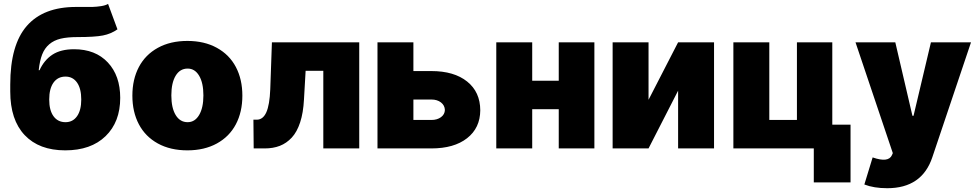

<svg xmlns="http://www.w3.org/2000/svg" viewBox="-20 -763 5017 987"><path d="M535.5 -742.9 583.8 -612.2Q550.8 -588.8 508.9 -580.6Q467 -572.4 377.8 -572.4Q326 -572.4 291.5 -564.1Q257.1 -555.8 233.3 -535.5Q209.5 -515.3 196.9 -483.3Q184.3 -451.3 179 -402H183.2Q207 -454.2 249.6 -482.1Q292.3 -509.9 360.8 -509.9Q470.5 -509.9 534.3 -441.9Q598 -373.9 598 -259.9Q598 -136 522.7 -63Q447.4 9.9 315.3 9.9Q181.1 9.9 106.9 -68.4Q32.7 -146.7 32.7 -292.6V-328.1Q32.7 -532.3 117.9 -629.8Q203.1 -727.3 370.7 -727.3H397.7Q438.2 -726.9 457.4 -727.5Q476.6 -728 499.6 -731.5Q522.7 -735.1 535.5 -742.9ZM316.8 -134.9Q354.4 -134.9 376.1 -165.7Q397.7 -196.4 397.7 -251.4Q397.7 -307.5 376.1 -338.4Q354.4 -369.3 316.8 -369.3Q277.3 -369.3 255.1 -338.4Q233 -307.5 233 -251.4Q233 -196 255.1 -165.5Q277.3 -134.9 316.8 -134.9Z M1094.8 -25.4Q1030.5 9.9 943.2 9.9Q855.8 9.9 791.5 -25.4Q727.3 -60.7 693.9 -124.1Q660.5 -187.5 660.5 -271.3Q660.5 -355.1 693.9 -418.5Q727.3 -481.9 791.5 -517.2Q855.8 -552.6 943.2 -552.6Q1030.5 -552.6 1094.8 -517.2Q1159.1 -481.9 1192.5 -418.5Q1225.9 -355.1 1225.9 -271.3Q1225.9 -187.5 1192.5 -124.1Q1159.1 -60.7 1094.8 -25.4ZM944.6 -134.9Q981.9 -134.9 1003.7 -171.9Q1025.6 -208.8 1025.6 -272.7Q1025.6 -336.6 1003.7 -373.6Q981.9 -410.5 944.6 -410.5Q905.2 -410.5 883 -373.8Q860.8 -337 860.8 -272.7Q860.8 -208.5 883 -171.7Q905.2 -134.9 944.6 -134.9Z M1284.1 0 1282.7 -147.7H1299.7Q1332 -147.7 1349.1 -185.7Q1366.1 -223.7 1369.3 -304L1377.8 -545.5H1826.7V0H1642V-399.1H1551.1L1542.6 -251.4Q1539.1 -183.2 1522.9 -133.9Q1506.7 -84.5 1479.8 -55.6Q1452.8 -26.6 1418.5 -13.3Q1384.2 0 1340.9 0Z M2105.1 -397.7H2197.4Q2314.3 -397.7 2381.4 -343.9Q2448.5 -290.1 2448.9 -196Q2448.2 -104.8 2381 -52.4Q2313.9 0 2197.4 0H1920.5V-545.5H2105.1ZM2105.1 -251.4V-146.3H2197.4Q2227.6 -146.3 2247 -160.7Q2266.3 -175.1 2267 -197.4Q2266.3 -221.2 2247 -236.3Q2227.6 -251.4 2197.4 -251.4Z M2715.9 -545.5V-348H2852.3V-545.5H3035.5V0H2852.3V-201.7H2715.9V0H2531.2V-545.5Z M3313.9 -250 3465.9 -545.5H3650.6V0H3465.9V-296.9L3313.9 0H3129.3V-545.5H3313.9Z M4258.5 -545.5V-122.2H4352.3V174.7H4163.4V0H3750V-545.5H3934.7V-146.3H4076.7V-545.5Z M4541.2 204.5Q4471.9 204.5 4423.3 185.4L4465.9 46.2Q4547.6 74.9 4565.3 34.1L4569.6 24.1L4377.8 -545.5H4582.4L4670.5 -167.6H4676.1L4765.6 -545.5H4971.6L4772.7 45.5Q4719.5 204.5 4541.2 204.5Z"/></svg>

Font: Karasuma Gothic
Style: Black
Weight: 900
Designer: Rasmus Andersson / Ryoko Nishizuka
Foundry: Genbu
Version: Version 1.00